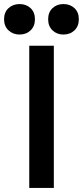

<svg xmlns="http://www.w3.org/2000/svg" viewBox="-87 -925 408 945"><path d="M57 0V-700H178V0ZM150 -830Q150 -865 171.5 -885Q193 -905 225 -905Q258 -905 279.5 -885Q301 -865 301 -830Q301 -796 279.5 -775.5Q258 -755 225 -755Q193 -755 171.5 -775.5Q150 -796 150 -830ZM-67 -830Q-67 -865 -45 -885Q-23 -905 9 -905Q42 -905 63.5 -885Q85 -865 85 -830Q85 -796 63.5 -775.5Q42 -755 9 -755Q-23 -755 -45 -775.5Q-67 -796 -67 -830Z"/></svg>

Font: Space Grotesk Frontify SemiBold
Style: Regular
Weight: 600
Designer: Florian Karsten
Version: Version 2.000